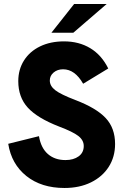

<svg xmlns="http://www.w3.org/2000/svg" viewBox="-20 -921 623 956"><path d="M21 -205 174 -243Q184 -184 218.5 -154Q253 -124 306 -124Q346 -124 371.5 -142.5Q397 -161 397 -194Q397 -223 370 -244Q343 -265 274 -291Q166 -333 118.5 -385Q71 -437 71 -517Q71 -575 99.5 -620Q128 -665 179.5 -690Q231 -715 299 -715Q373 -715 429.5 -681Q486 -647 519 -580L394 -504Q353 -576 294 -576Q266 -576 247 -560Q228 -544 228 -520Q228 -493 255 -472Q282 -451 355 -423Q458 -384 505.5 -334Q553 -284 553 -204Q553 -140 521.5 -90.5Q490 -41 433 -13Q376 15 301 15Q186 15 111.5 -44.5Q37 -104 21 -205ZM349 -901H511L345 -758H236Z"/></svg>

Font: Hanken Grotesk Black
Style: Regular
Weight: 900
Designer: Alfredo Marco Pradil
Foundry: Hanken Design Co.
Version: Version 3.014